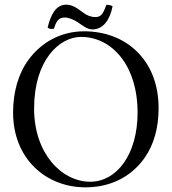

<svg xmlns="http://www.w3.org/2000/svg" viewBox="-20 -792 735 822"><path d="M659 -329C659 -536 519 -658 340 -658C241 -658 157 -611 102 -536C58 -476 36 -397 36 -310C36 -113 176 10 346 10C457 10 544 -38 599 -116C639 -173 659 -245 659 -329ZM327 -634C459 -634 569 -512 569 -310C569 -131 480 -14 366 -14C244 -14 126 -135 126 -327C126 -537 236 -634 327 -634ZM388 -719C369 -719 352 -726 336 -738C316 -752 294 -772 264 -772C221 -772 198 -733 184 -674C190 -668 200 -667 211 -669C221 -702 231 -717 257 -717C274 -717 293 -709 311 -698C332 -684 353 -666 375 -666C421 -666 450 -705 462 -765C456 -769 446 -772 435 -771C421 -729 410 -719 388 -719Z"/></svg>

Font: Libertinus Serif Display
Style: Regular
Weight: 400
Designer: Philipp H. Poll, Khaled Hosny
Foundry: Caleb Maclennan
Version: Version 7.050;RELEASE